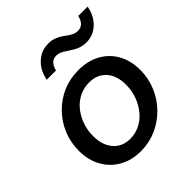

<svg xmlns="http://www.w3.org/2000/svg" viewBox="-202 -860 1001 1001"><g transform="rotate(-45 298.5 -359.5)"><path d="M261 10Q194 10 142.5 -19Q91 -48 62 -100Q33 -152 33 -220Q33 -283 56 -337.5Q79 -392 119.5 -433Q160 -474 213 -497Q266 -520 328 -520Q398 -520 449.5 -491.5Q501 -463 529.5 -412Q558 -361 558 -292Q558 -230 534.5 -175Q511 -120 470 -78.5Q429 -37 375.5 -13.5Q322 10 261 10ZM268 -75Q305 -75 338.5 -91.5Q372 -108 397 -138Q422 -168 436.5 -207Q451 -246 451 -291Q451 -358 416.5 -396.5Q382 -435 323 -435Q285 -435 251.5 -419Q218 -403 193.5 -374Q169 -345 154.5 -306Q140 -267 140 -222Q140 -155 174.5 -115Q209 -75 268 -75ZM461 -592Q433 -592 411 -601.5Q389 -611 371 -623.5Q353 -636 335.5 -645.5Q318 -655 300 -655Q279 -655 265.5 -641.5Q252 -628 245 -601H177Q183 -636 201.5 -665Q220 -694 249 -711.5Q278 -729 315 -729Q344 -729 365.5 -719.5Q387 -710 403.5 -697.5Q420 -685 436.5 -675.5Q453 -666 473 -666Q494 -666 508 -679.5Q522 -693 528 -720H597Q587 -663 549.5 -627.5Q512 -592 461 -592Z"/></g></svg>

Font: Instrument Sans Medium
Style: Italic
Weight: 500
Italic angle: -13°
Designer: Rodrigo Fuenzalida
Foundry: fragTYPE
Version: Version 1.000;gftools[0.9.28]